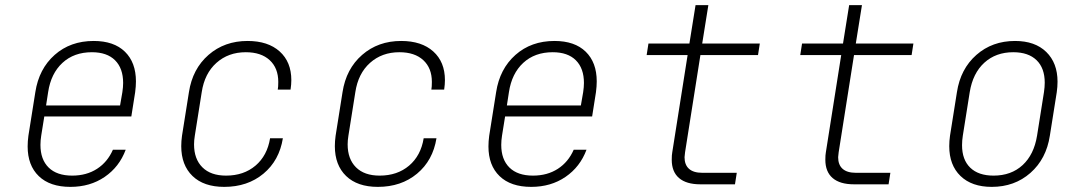

<svg xmlns="http://www.w3.org/2000/svg" viewBox="-20 -720 4240 750"><path d="M511 -402Q511 -383 508 -360L493 -265H153L141 -190Q138 -171 138 -154Q138 -97 170 -65.5Q202 -34 262 -34Q318 -34 359 -60.5Q400 -87 421 -135H471Q446 -68 389 -29Q332 10 255 10Q175 10 131.5 -32Q88 -74 88 -148Q88 -168 91 -190L118 -360Q132 -451 193.5 -505.5Q255 -560 346 -560Q425 -560 468 -518Q511 -476 511 -402ZM160 -308H449L458 -360Q461 -380 461 -396Q461 -453 429.5 -484.5Q398 -516 339 -516Q269 -516 224 -474.5Q179 -433 168 -360Z M688 -149Q688 -169 691 -190L718 -360Q732 -451 794.5 -505.5Q857 -560 947 -560Q1027 -560 1072.5 -519Q1118 -478 1118 -407Q1118 -390 1115 -370H1065Q1067 -380 1067 -400Q1067 -454 1033.5 -485Q1000 -516 940 -516Q872 -516 825.5 -474.5Q779 -433 768 -360L741 -190Q738 -172 738 -156Q738 -99 770.5 -66.5Q803 -34 863 -34Q932 -34 978 -73Q1024 -112 1035 -180H1085Q1071 -93 1009 -41.5Q947 10 856 10Q776 10 732 -32.5Q688 -75 688 -149Z M1288 -149Q1288 -169 1291 -190L1318 -360Q1332 -451 1394.5 -505.5Q1457 -560 1547 -560Q1627 -560 1672.5 -519Q1718 -478 1718 -407Q1718 -390 1715 -370H1665Q1667 -380 1667 -400Q1667 -454 1633.5 -485Q1600 -516 1540 -516Q1472 -516 1425.5 -474.5Q1379 -433 1368 -360L1341 -190Q1338 -172 1338 -156Q1338 -99 1370.5 -66.5Q1403 -34 1463 -34Q1532 -34 1578 -73Q1624 -112 1635 -180H1685Q1671 -93 1609 -41.5Q1547 10 1456 10Q1376 10 1332 -32.5Q1288 -75 1288 -149Z M2311 -402Q2311 -383 2308 -360L2293 -265H1953L1941 -190Q1938 -171 1938 -154Q1938 -97 1970 -65.5Q2002 -34 2062 -34Q2118 -34 2159 -60.5Q2200 -87 2221 -135H2271Q2246 -68 2189 -29Q2132 10 2055 10Q1975 10 1931.5 -32Q1888 -74 1888 -148Q1888 -168 1891 -190L1918 -360Q1932 -451 1993.5 -505.5Q2055 -560 2146 -560Q2225 -560 2268 -518Q2311 -476 2311 -402ZM1960 -308H2249L2258 -360Q2261 -380 2261 -396Q2261 -453 2229.5 -484.5Q2198 -516 2139 -516Q2069 -516 2024 -474.5Q1979 -433 1968 -360Z M2716 0Q2661 0 2632.5 -24.5Q2604 -49 2604 -96Q2604 -115 2606 -125L2666 -505H2506L2513 -550H2673L2697 -700H2747L2723 -550H2948L2941 -505H2716L2656 -125Q2654 -111 2654 -106Q2654 -76 2671.5 -60.5Q2689 -45 2723 -45H2858L2851 0Z M3316 0Q3261 0 3232.5 -24.5Q3204 -49 3204 -96Q3204 -115 3206 -125L3266 -505H3106L3113 -550H3273L3297 -700H3347L3323 -550H3548L3541 -505H3316L3256 -125Q3254 -111 3254 -106Q3254 -76 3271.5 -60.5Q3289 -45 3323 -45H3458L3451 0Z M3688 -149Q3688 -169 3691 -190L3718 -360Q3732 -451 3794 -505.5Q3856 -560 3945 -560Q4023 -560 4067 -517Q4111 -474 4111 -401Q4111 -381 4108 -360L4081 -190Q4067 -99 4005 -44.5Q3943 10 3854 10Q3776 10 3732 -32.5Q3688 -75 3688 -149ZM4031 -190 4058 -360Q4061 -380 4061 -397Q4061 -454 4029 -485Q3997 -516 3938 -516Q3870 -516 3825 -475Q3780 -434 3768 -360L3741 -190Q3738 -171 3738 -153Q3738 -96 3770 -65Q3802 -34 3861 -34Q3930 -34 3974.5 -75Q4019 -116 4031 -190Z"/></svg>

Font: JetBrains Mono Extra Light
Style: Italic
Weight: 200
Italic angle: -9°
Monospace: yes
Designer: Philipp Nurullin, Konstantin Bulenkov
Foundry: JetBrains
Version: 2.002